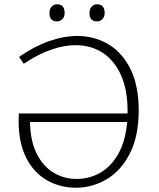

<svg xmlns="http://www.w3.org/2000/svg" viewBox="-20 -870 741 897"><path d="M334 7Q261 7 200 -27.5Q139 -62 103 -131.5Q67 -201 67 -305Q67 -313 67.5 -322.5Q68 -332 68 -340H576Q576 -345 576 -351Q576 -451 545 -519.5Q514 -588 459.5 -623.5Q405 -659 333 -659Q279 -659 217.5 -637.5Q156 -616 91 -572L69 -604Q139 -653 208.5 -677.5Q278 -702 341 -702Q422 -702 487.5 -662.5Q553 -623 590.5 -545.5Q628 -468 628 -355Q628 -234 587 -153.5Q546 -73 479 -33Q412 7 334 7ZM338 -34Q397 -34 447.5 -62.5Q498 -91 532 -150Q566 -209 574 -300H120Q122 -211 151.5 -152Q181 -93 230 -63.5Q279 -34 338 -34ZM433 -770Q398 -770 398 -809Q398 -828 408 -839Q418 -850 433 -850Q469 -850 469 -809Q469 -791 458.5 -780.5Q448 -770 433 -770ZM246 -770Q211 -770 211 -809Q211 -828 221 -839Q231 -850 246 -850Q282 -850 282 -809Q282 -791 271 -780.5Q260 -770 246 -770Z"/></svg>

Font: Bitter Light
Style: Regular
Weight: 300
Designer: Sol Matas, and Bitter project Authors
Foundry: Sol Matas
Version: Version 2.001